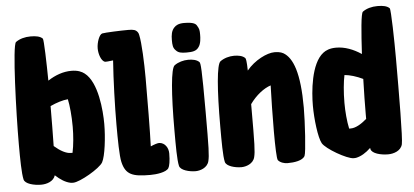

<svg xmlns="http://www.w3.org/2000/svg" viewBox="-50 -820 2024 939"><g transform="rotate(-5 962.0 -350.5)"><path d="M376 -512C363 -522 344 -531 312 -531C272 -531 233 -517 196 -493C195 -578 192 -695 187 -700C175 -712 155 -716 128 -716C100 -716 74 -709 55 -695C36 -681 25 -347 25 -196C25 -121 26 -52 33 -22C38 0 81 11 117 11C143 11 178 1 187 -29C212 -6 236 9 260 14C264 15 268 15 274 15C306 15 407 -43 423 -72C439 -101 450 -192 450 -258C450 -324 439 -464 376 -512ZM275 -131C252 -131 224 -146 194 -172C195 -230 196 -299 196 -368C226 -382 258 -392 283 -394C290 -362 295 -311 295 -258C295 -216 291 -168 283 -131Z M743 -123C736 -134 722 -142 709 -142C701 -142 685 -137 667 -129C670 -204 671 -359 671 -465C671 -536 667 -639 658 -677C657 -683 655 -687 653 -690C644 -703 632 -706 607 -706C569 -706 494 -703 479 -700C464 -697 450 -658 450 -629C450 -600 462 -567 479 -561C483 -560 499 -561 520 -564C513 -469 509 -339 509 -250C509 -175 510 -96 517 -66C532 -1 567 10 653 10C683 10 730 4 743 -15C749 -24 754 -50 754 -87C754 -100 750 -114 743 -123Z M881 -571C911 -571 929 -574 941 -591C954 -607 955 -637 955 -652C955 -674 954 -681 944 -697C939 -706 929 -716 881 -716C855 -716 841 -708 833 -699C818 -684 815 -662 815 -638C815 -614 816 -599 830 -586C841 -574 855 -571 881 -571ZM875 11C897 11 933 0 941 -32C948 -60 949 -95 949 -274C949 -486 946 -513 940 -519C928 -531 908 -535 886 -535C863 -535 837 -528 818 -514C799 -500 789 -377 789 -196C789 -121 789 -52 796 -22C801 0 844 11 875 11Z M1353 -526C1339 -534 1321 -535 1309 -535C1273 -535 1211 -505 1172 -457C1171 -505 1168 -516 1165 -519C1153 -531 1133 -535 1111 -535C1088 -535 1062 -528 1043 -514C1024 -500 1014 -377 1014 -196C1014 -121 1014 -52 1021 -22C1026 0 1069 11 1100 11C1122 11 1158 0 1166 -32C1173 -60 1174 -95 1174 -274V-292C1204 -334 1243 -364 1277 -375C1275 -314 1273 -224 1273 -149C1273 -75 1275 -15 1280 -8C1290 5 1311 11 1326 11C1360 11 1401 5 1412 -17C1420 -33 1429 -182 1429 -252C1429 -423 1399 -499 1353 -526Z M1890 -700C1878 -712 1858 -716 1831 -716C1803 -716 1777 -709 1758 -695C1748 -688 1741 -596 1735 -489C1696 -515 1654 -531 1612 -531C1580 -531 1561 -522 1548 -512C1485 -464 1474 -324 1474 -258C1474 -192 1485 -101 1501 -72C1517 -43 1618 15 1650 15C1656 15 1660 15 1664 14C1687 9 1711 -5 1735 -28C1735 -26 1736 -24 1736 -22C1741 0 1784 11 1820 11C1847 11 1883 0 1891 -32C1898 -60 1899 -275 1899 -454C1899 -536 1896 -694 1890 -700ZM1649 -131H1641C1633 -168 1629 -216 1629 -258C1629 -311 1634 -362 1641 -394C1667 -392 1700 -382 1731 -367C1729 -303 1728 -241 1728 -196V-171C1699 -146 1672 -131 1649 -131Z"/></g></svg>

Font: Manosque
Style: Regular
Weight: 400
Designer: Ariel Martín Pérez
Foundry: Ariel Martín Pérez
Version: Version 1.005;hotconv 1.0.109;makeotfexe 2.5.65596